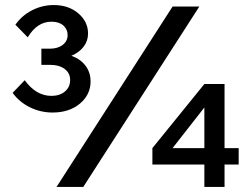

<svg xmlns="http://www.w3.org/2000/svg" viewBox="-20 -741 1000 761"><path d="M310 0H204L664 -715H770ZM870 0H790V-89H584V-154L790 -408H870V-154H926V-89H870ZM790 -315 664 -154H790ZM30 -373 78 -423Q123 -361 184 -361Q217 -361 237.5 -378.5Q258 -396 258 -424Q258 -451 236.5 -467.5Q215 -484 177 -484H144V-548H177Q209 -548 228.5 -563Q248 -578 248 -602Q248 -625 231 -640Q214 -655 184 -655Q127 -655 90 -593L41 -643Q67 -680 107.5 -700.5Q148 -721 193 -721Q252 -721 290.5 -688Q329 -655 329 -608Q329 -579 311.5 -556Q294 -533 263 -520Q299 -507 319 -480.5Q339 -454 339 -418Q339 -366 297 -330.5Q255 -295 188 -295Q141 -295 99 -315.5Q57 -336 30 -373Z"/></svg>

Font: Wix Madefor Text Medium
Style: Regular
Weight: 500
Designer: Dalton Maag Ltd
Foundry: Dalton Maag Ltd
Version: Version 3.100